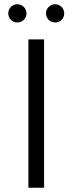

<svg xmlns="http://www.w3.org/2000/svg" viewBox="-20 -886 342 906"><path d="M62 -780C85 -780 105 -798 105 -823C105 -847 85 -866 62 -866C38 -866 19 -847 19 -823C19 -798 38 -780 62 -780ZM240 -780C264 -780 283 -798 283 -823C283 -847 264 -866 240 -866C217 -866 197 -847 197 -823C197 -798 217 -780 240 -780ZM114 0H188V-700H114Z"/></svg>

Font: Talent
Style: Regular
Weight: 400
Designer: Mike Powis
Version: Version 1.001;hotconv 1.0.109;makeotfexe 2.5.65596